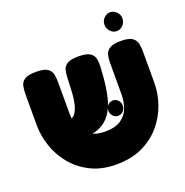

<svg xmlns="http://www.w3.org/2000/svg" viewBox="-136 -871 978 1015"><g transform="rotate(-20 353.5 -364.0)"><path d="M350 20Q268 20 206.5 -10.5Q145 -41 104 -91Q63 -141 43 -201Q23 -261 23 -320V-494Q23 -517 27 -538Q31 -559 50 -572.5Q69 -586 115 -586Q161 -586 180 -572.5Q199 -559 203 -538Q207 -517 207 -493V-320Q207 -269 223.5 -234.5Q240 -200 272.5 -182Q305 -164 352 -164Q410 -164 442 -186Q474 -208 487 -244Q500 -280 500 -321V-499Q500 -521 504.5 -540.5Q509 -560 528.5 -573Q548 -586 592 -586Q638 -586 657 -572Q676 -558 680 -537Q684 -516 684 -493V-318Q684 -258 663.5 -198.5Q643 -139 601.5 -89.5Q560 -40 497 -10Q434 20 350 20ZM147 -169V-288H195Q210 -288 221 -298Q232 -308 240.5 -328.5Q249 -349 253.5 -379.5Q258 -410 259 -450L261 -500Q262 -522 266.5 -541.5Q271 -561 290 -573.5Q309 -586 354 -586Q400 -586 419.5 -572.5Q439 -559 443 -537.5Q447 -516 445 -492L442 -446Q437 -379 424.5 -327Q412 -275 387 -240Q362 -205 320 -187Q278 -169 215 -169ZM445 -219Q428 -219 416.5 -231.5Q405 -244 405 -263Q405 -280 417 -292.5Q429 -305 445 -305Q462 -305 474 -292.5Q486 -280 486 -263Q486 -244 474.5 -231.5Q463 -219 445 -219ZM591 -642Q571 -642 556 -658Q541 -674 541 -696Q541 -717 556 -732.5Q571 -748 591 -748Q611 -748 626.5 -732.5Q642 -717 642 -696Q642 -674 627 -658Q612 -642 591 -642Z"/></g></svg>

Font: Fredoka
Style: Bold
Weight: 700
Designer: Ben Nathan
Foundry: Milena B. Brandão, Ben Nathan
Version: Version 2.001